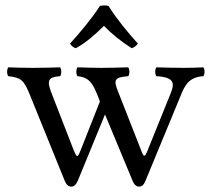

<svg xmlns="http://www.w3.org/2000/svg" viewBox="-20 -681 787 713"><path d="M203 -398C209 -404 209 -425 203 -431C173 -430 138 -429 102 -429C64 -429 37 -430 11 -431C5 -425 5 -404 11 -398C58 -393 69 -383 90 -331L221 -8C227 6 235 12 245 12C254 12 262 6 269 -10L370 -256L473 -8C479 6 487 12 497 12C506 12 514 6 520 -9L651 -326C667 -367 684 -395 735 -398C741 -404 741 -425 735 -431C715 -430 693 -429 663 -429C633 -429 591 -430 561 -431C555 -425 555 -404 561 -398C636 -394 626 -365 612 -330L528 -122C518 -97 514 -97 506 -118L420 -337C401 -384 403 -394 456 -398C462 -404 462 -425 456 -431C426 -430 386 -429 356 -429C331 -429 298 -430 268 -431C262 -425 262 -404 268 -398C315 -394 327 -365 345 -320L351 -304L281 -127C268 -94 266 -93 253 -125L173 -331C154 -379 155 -395 203 -398ZM383 -659C372 -662 362 -661 351 -659C322 -613 276 -559 240 -519C246 -510 253 -504 262 -502C301 -524 334 -553 366 -585C396 -554 431 -526 469 -502C478 -504 487 -512 492 -519C456 -559 412 -612 383 -659Z"/></svg>

Font: Libertinus Serif
Style: Regular
Weight: 400
Designer: Philipp H. Poll, Khaled Hosny
Foundry: Caleb Maclennan
Version: Version 7.050;RELEASE